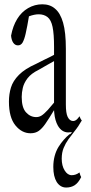

<svg xmlns="http://www.w3.org/2000/svg" viewBox="-20 -569 417 881"><path d="M352.5 243.7Q339.4 270 322.8 280.8Q306.2 291.5 283.7 291.5Q256.8 291.5 240.2 266.1Q224.6 240.7 224.6 197.3Q224.6 144.5 248.5 105Q270.5 70.3 298.3 47.4Q304.2 47.4 310.1 37.1Q293.9 38.6 293.5 38.6Q263.7 38.6 245.6 7.8Q232.4 -15.6 229 -50.3Q228.5 -52.2 228 -63.5Q203.1 -22.5 188.2 -1Q173.3 20.5 158 31.5Q142.6 42.5 120.1 42.5Q80.1 42.5 50.5 6.1Q21 -30.3 21 -102.5Q21 -137.2 30.3 -167.5Q39.6 -197.8 66.7 -225.3Q93.8 -252.9 145.5 -275.9Q163.6 -285.6 182.1 -294.4Q200.7 -303.2 211.4 -308.6Q222.2 -314 228 -317.4Q228 -330.6 228 -353.5Q228 -413.1 221.2 -445.6Q214.4 -478 198 -490.7Q181.6 -503.4 157.7 -503.4Q137.7 -503.4 112.8 -494.1Q105.5 -449.2 97.7 -414.6Q91.8 -388.2 83.5 -373.5Q75.7 -360.8 62.5 -360.8Q49.3 -360.8 41 -372.6Q32.7 -384.3 30.8 -405.3Q39.1 -449.7 58.8 -481.9Q78.6 -514.2 108.9 -531.7Q139.2 -549.3 174.3 -549.3Q209.5 -549.3 232.4 -529.3Q256.8 -509.3 269.5 -464.8Q282.2 -420.4 282.2 -345.2Q282.2 -212.4 282.2 -89.4Q282.2 -49.8 290.5 -32.7Q299.8 -13.7 315.4 -13.7Q325.7 -13.7 334.5 -22.9Q339.8 -28.3 344.7 -35.6Q350.1 -21 355.5 -16.6Q346.7 -1.5 339.8 9Q333 19.5 320.3 35.4Q307.6 51.3 294.2 69.8Q280.8 88.4 272 109.9Q263.2 131.3 263.2 159.2Q263.2 191.4 276.6 213.1Q290 234.9 309.1 234.9Q328.1 234.9 344.7 222.2Q348.6 237.8 352.5 243.7ZM199.7 -64.9Q210.9 -77.1 228 -98.1Q228 -98.1 228 -288.6Q212.4 -280.3 196.5 -271Q180.7 -261.7 157.2 -248.5Q122.6 -231.4 106.2 -209.7Q89.8 -188 84.7 -166Q79.6 -144 79.6 -124Q79.6 -75.2 99.4 -53.5Q119.1 -31.7 146.5 -31.7Q159.2 -31.7 170.7 -38.8Q182.1 -45.9 199.7 -64.9Z"/></svg>

Font: Scarab Serif
Style: Light
Weight: 300
Designer: John Roberts
Foundry: Scarab
Version: 1.0